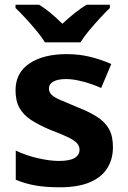

<svg xmlns="http://www.w3.org/2000/svg" viewBox="-20 -786 542 816"><path d="M460 -161Q460 -109 435.5 -70.5Q411 -32 361 -11Q311 10 234 10Q176 10 132 2.5Q88 -5 47 -22V-146Q91 -125 141.5 -113.5Q192 -102 230 -102Q276 -102 297 -114.5Q318 -127 318 -150Q318 -165 307.5 -177Q297 -189 270.5 -202Q244 -215 194 -234Q146 -254 113 -275.5Q80 -297 63 -327Q46 -357 46 -402Q46 -477 105.5 -516.5Q165 -556 263 -556Q315 -556 361 -545Q407 -534 453 -514L410 -412Q372 -429 332 -439.5Q292 -450 261 -450Q226 -450 207 -439.5Q188 -429 188 -410Q188 -395 198.5 -384Q209 -373 235.5 -361.5Q262 -350 310 -330Q359 -311 392.5 -289.5Q426 -268 443 -238Q460 -208 460 -161ZM171 -606Q157 -629 134.5 -656Q112 -683 88.5 -708.5Q65 -734 46 -752V-766H146Q172 -750 196 -730Q220 -710 245 -685Q272 -710 297 -730Q322 -750 348 -766H447V-752Q429 -735 405 -709Q381 -683 358.5 -656Q336 -629 322 -606Z"/></svg>

Font: Noto Sans Syriac Eastern
Style: Bold
Weight: 700
Designer: Patrick Giasson and the Monotype Design Team
Foundry: Monotype Imaging Inc.
Version: Version 3.001